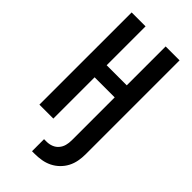

<svg xmlns="http://www.w3.org/2000/svg" viewBox="-291 -801 1082 1082"><g transform="rotate(45 250.0 -260.0)"><path d="M215 215V119H236Q256 119 275 111.5Q294 104 307 88.5Q320 73 325 53.5Q330 34 330 13V-329H170V0H59V-735H170V-425H330V-735H441V13Q441 41 436 68Q431 95 418.5 119Q406 143 386 162.5Q366 182 341.5 194Q317 206 290 210.5Q263 215 236 215Z"/></g></svg>

Font: Iosevka Fixed
Style: Bold
Weight: 700
Monospace: yes
Designer: Belleve Invis
Foundry: Belleve Invis
Version: Version 32.3.0